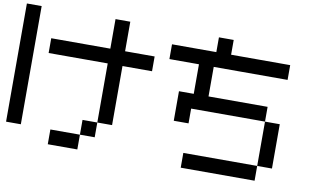

<svg xmlns="http://www.w3.org/2000/svg" viewBox="-86 -1090 2172 1280"><g transform="rotate(10 1000.0 -450.0)"><path d="M0 -100V-900H100V-100ZM900 -700V-600H700V-200H600V-600H200V-700H600V-900H700V-700ZM300 0V-100H500V0ZM500 -100V-200H600V-100Z M1800 -100H1700V-400H1800ZM1000 -700V-800H1300V-900H1400V-800H1800V-700H1300V-500H1700V-400H1200V-300H1100V-500H1200V-700ZM1200 0V-100H1700V0Z"/></g></svg>

Font: Galmuri9 Regular
Style: Regular
Weight: 400
Designer: Lee Minseo (quiple)
Version: Version 2.399;hotconv 1.1.1;makeotfexe 2.6.0 DEVELOPMENT